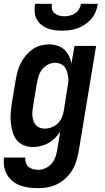

<svg xmlns="http://www.w3.org/2000/svg" viewBox="-31 -760 551 1003"><path d="M168 223Q144 223 120.5 220Q97 217 75 209Q53 201 35.5 187Q18 173 6.5 153.5Q-5 134 -9 110.5Q-13 87 -10 63H101Q100 77 104 90Q108 103 118 111.5Q128 120 141 123.5Q154 127 168 127Q187 127 206.5 118.5Q226 110 239 94.5Q252 79 258.5 60Q265 41 268 22L284 -74Q273 -55 257.5 -39.5Q242 -24 222.5 -13Q203 -2 182 3Q161 8 141 8Q115 8 92.5 -1.5Q70 -11 55.5 -29.5Q41 -48 34.5 -72Q28 -96 25.5 -120.5Q23 -145 25 -171Q27 -197 31 -222L51 -342Q55 -365 61 -387Q67 -409 77.5 -430Q88 -451 103.5 -469.5Q119 -488 138.5 -502Q158 -516 180.5 -522Q203 -528 225 -528Q248 -528 269 -521.5Q290 -515 305 -500.5Q320 -486 329.5 -467Q339 -448 342 -427L358 -520H471L379 37Q374 62 366 86.5Q358 111 344 133Q330 155 310 173Q290 191 266.5 202.5Q243 214 218 218.5Q193 223 168 223ZM202 -88Q220 -88 238 -94.5Q256 -101 270 -114.5Q284 -128 291.5 -145.5Q299 -163 302 -180L321 -300Q324 -315 325.5 -330Q327 -345 325 -359Q323 -373 319 -386.5Q315 -400 306.5 -410.5Q298 -421 284.5 -426.5Q271 -432 257 -432Q238 -432 220 -423Q202 -414 189.5 -398Q177 -382 171 -363.5Q165 -345 162 -327L142 -207Q140 -193 138.5 -179.5Q137 -166 138.5 -153Q140 -140 144 -128Q148 -116 156.5 -106.5Q165 -97 177 -92.5Q189 -88 202 -88ZM293 -600Q273 -600 253 -602.5Q233 -605 215 -612.5Q197 -620 182.5 -632.5Q168 -645 159.5 -662Q151 -679 150 -699.5Q149 -720 152 -740H240Q238 -726 241 -712.5Q244 -699 254.5 -690.5Q265 -682 278 -678.5Q291 -675 305 -675Q319 -675 334 -678.5Q349 -682 361.5 -690.5Q374 -699 382 -712.5Q390 -726 392 -740H480Q477 -720 469 -699.5Q461 -679 446.5 -662Q432 -645 413.5 -632.5Q395 -620 375 -612.5Q355 -605 334 -602.5Q313 -600 293 -600Z"/></svg>

Font: Iosevka Curly
Style: Bold Italic
Weight: 700
Italic angle: -9°
Monospace: yes
Designer: Belleve Invis
Foundry: Belleve Invis
Version: Version 22.1.2; ttfautohint (v1.8.4)